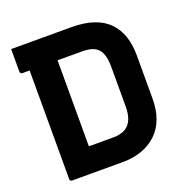

<svg xmlns="http://www.w3.org/2000/svg" viewBox="-126 -816 901 931"><g transform="rotate(-20 325.0 -350.0)"><path d="M592.1 -239Q592.1 -182.4 575.5 -137.6Q558.9 -92.8 527 -62.5Q495.2 -32.3 450.8 -16.1Q406.4 0 350.7 0Q328.2 0 297.3 0Q266.4 0 233.4 0Q200.3 0 169.9 0Q139.5 0 117.9 0Q96.3 0 89.7 0Q84.8 0 81.7 -3.1Q78.7 -6.1 78.7 -11Q78.7 -88.2 78.7 -165.7Q78.7 -243.2 78.7 -320.7Q78.7 -398.3 78.7 -475.8Q78.7 -553.3 78.7 -630.5H232.4L222.9 -607.5Q222.9 -581.2 222.9 -549.8Q222.9 -518.4 222.9 -492Q222.9 -444.3 222.9 -399.2Q222.9 -354 222.9 -310.1Q222.9 -266.2 222.9 -221Q222.9 -175.9 222.9 -128.1Q235.2 -128.1 259.2 -128.1Q283.2 -128.1 308.2 -128.1Q333.3 -128.1 347.7 -128.1Q388.1 -128.1 411.6 -142.3Q435.2 -156.5 445.9 -183Q456.7 -209.6 456.7 -247.3V-452.7Q456.7 -476.2 453.7 -494.2Q450.7 -512.1 444.6 -525.7Q438.5 -539.4 428.7 -548.5Q419.7 -557 408.1 -562.2Q396.4 -567.4 381.5 -569.7Q366.6 -571.9 346.5 -571.9Q314.6 -571.9 274.8 -571.9Q235 -571.9 192.5 -571.9Q150.1 -571.9 110.9 -571.9Q71.7 -571.9 41 -571.9Q38 -571.9 35.5 -573.4Q33 -574.9 31.5 -577.4Q30 -579.9 30 -582.9Q30 -609.8 30 -641.4Q30 -673.1 30 -700Q60.9 -700 100.4 -700Q139.9 -700 182.8 -700Q225.7 -700 266.3 -700Q307 -700 340.2 -700Q407.2 -700 455.2 -683.4Q503.3 -666.9 533.5 -635.3Q563.8 -603.8 577.9 -560.2Q592.1 -516.7 592.1 -461.8Z"/></g></svg>

Font: Recursive Sans Linear Light
Style: Regular
Weight: 300
Version: Version 1.085